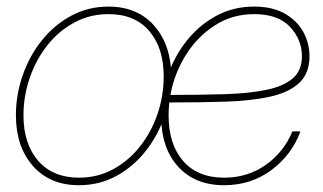

<svg xmlns="http://www.w3.org/2000/svg" viewBox="-20 -543 961 571"><path d="M214.8 7.8Q127.9 7.8 77.6 -49.8Q27.3 -107.4 27.3 -200.2Q27.3 -261.2 47.4 -318.8Q67.4 -376.5 104.2 -422.6Q141.1 -468.8 191.7 -496.1Q242.2 -523.4 302.7 -523.4Q389.2 -523.4 439.2 -465.8Q489.3 -408.2 489.3 -315.9Q489.3 -254.9 469.2 -197Q449.2 -139.2 412.6 -93Q376 -46.9 325.7 -19.5Q275.4 7.8 214.8 7.8ZM214.8 -14.6Q270.5 -14.6 316.7 -39.8Q362.8 -64.9 396.5 -107.7Q430.2 -150.4 448.5 -204.3Q466.8 -258.3 466.8 -315.9Q466.8 -400.9 423.8 -450.9Q380.9 -501 302.7 -501Q247.1 -501 200.7 -475.8Q154.3 -450.7 120.6 -408Q86.9 -365.2 68.4 -311.3Q49.8 -257.3 49.8 -200.2Q49.8 -115.2 93.5 -64.9Q137.2 -14.6 214.8 -14.6ZM646.5 7.8Q559.6 7.8 509.3 -47.9Q459 -103.5 459 -200.2Q459 -261.2 479 -318.8Q499 -376.5 535.9 -422.6Q572.8 -468.8 623.5 -496.1Q674.3 -523.4 735.8 -523.4Q790.5 -523.4 827.1 -502.4Q863.8 -481.4 882.1 -447.8Q900.4 -414.1 900.4 -375.5Q900.4 -324.2 869.4 -295.9Q838.4 -267.6 782.7 -255.4Q727.1 -243.2 651.9 -240.7Q576.7 -238.3 488.8 -238.3Q485.8 -238.3 483.4 -238.3Q481.4 -219.2 481.4 -200.2Q481.4 -113.8 524.7 -64.2Q567.9 -14.6 646.5 -14.6Q716.8 -14.6 770.5 -52.7Q824.2 -90.8 849.6 -152.3H873.5Q848.1 -83 787.6 -37.6Q727.1 7.8 646.5 7.8ZM486.8 -260.7Q575.7 -260.7 647.7 -262.9Q719.7 -265.1 771.2 -275.6Q822.8 -286.1 850.3 -309.6Q877.9 -333 877.9 -375.5Q877.9 -425.3 842.5 -463.1Q807.1 -501 735.8 -501Q670.9 -501 618.9 -467.5Q566.9 -434.1 532.7 -379.4Q498.5 -324.7 486.8 -260.7Z"/></svg>

Font: Inter Display Thin
Style: Italic
Weight: 100
Italic angle: -9.39999°
Designer: Rasmus Andersson
Foundry: rsms
Version: Version 4.000;git-a52131595